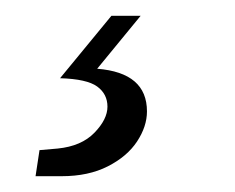

<svg xmlns="http://www.w3.org/2000/svg" viewBox="-20 -33 298 243"><path d="M166 108Q166 127 153.5 146Q141 165 116.5 177.5Q92 190 58 190H25L30 157L53 155Q83 152 99.5 135Q116 118 116 102Q116 86 103 76.5Q90 67 56 66L121 -13H158L103 54Q166 59 166 108Z"/></svg>

Font: Exo
Style: Italic
Weight: 400
Italic angle: -9°
Designer: Natanael Gama
Foundry: Natanael Gama
Version: Version 1.500; ttfautohint (v1.6)